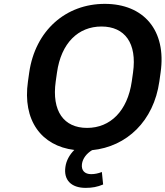

<svg xmlns="http://www.w3.org/2000/svg" viewBox="-20 -749 835 969"><path d="M412.1 199.2C445.8 199.2 471.2 194.3 500.5 182.1L494.1 119.1C474.6 126.5 458 129.9 439.9 129.9C408.2 129.9 389.2 111.8 393.6 78.6C397.5 50.8 417 25.4 444.8 8.8C620.1 -8.8 755.9 -138.2 784.2 -337.9L790.5 -382.8C821.3 -596.7 704.6 -729.5 508.8 -729.5C313 -729.5 158.2 -596.2 127.4 -382.8L121.1 -337.9C92.8 -141.6 188.5 -12.7 355 7.8C330.6 32.2 314.5 61.5 310.1 93.3C300.3 158.7 338.9 199.2 412.1 199.2ZM419.4 -103.5C302.2 -103.5 240.2 -188 261.2 -337.9L267.6 -382.8C288.6 -532.2 375 -615.2 492.2 -615.2C609.9 -615.2 672.4 -531.2 651.4 -382.8L645 -337.9C623.5 -188.5 536.6 -103.5 419.4 -103.5Z"/></svg>

Font: Winston SemiBold
Style: Italic
Weight: 600
Italic angle: -8.13011°
Designer: Vernon Adams, Kim Jin-seong, David Berlow, Cristiano Sobral
Foundry: The Winston Project Authors
Version: Version 3.004